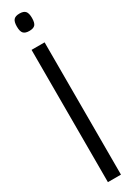

<svg xmlns="http://www.w3.org/2000/svg" viewBox="-236 -876 613 880"><g transform="rotate(-30 70.5 -436.0)"><path d="M71 -780Q50 -780 40.5 -790Q31 -800 31 -826Q31 -851 40 -861.5Q49 -872 71 -872Q93 -872 102 -861.5Q111 -851 111 -826Q111 -800 102 -790Q93 -780 71 -780ZM36 0V-700H105V0Z"/></g></svg>

Font: Georama ExtraCondensed
Style: Regular
Weight: 400
Width: 2
Designer: Jean-Baptiste Levee
Foundry: Production Type
Version: Version 1.000